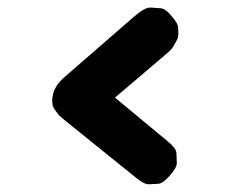

<svg xmlns="http://www.w3.org/2000/svg" viewBox="-20 -560 650 508"><path d="M149.4 -355Q119.1 -328.6 118.2 -295.4Q118.2 -279.8 122.8 -273.2Q127.4 -266.6 132.1 -260Q136.7 -253.4 153.3 -240.2L340.3 -89.4Q361.8 -71.8 374 -72.5Q386.2 -73.2 398.4 -73.7Q410.6 -74.2 428.7 -94.7Q448.2 -116.2 447.8 -129.2Q447.3 -142.1 446.8 -154.8Q446.3 -167.5 423.8 -186L284.2 -301.8L418.5 -416Q434.6 -429.7 439 -437.7Q443.4 -445.8 447.8 -453.6Q452.1 -461.4 451.9 -470.5Q451.7 -479.5 451.2 -488.3Q450.7 -497.1 438 -512.7Q418.9 -537.1 405.5 -538.1Q392.1 -539.1 378.7 -540Q365.2 -541 340.8 -521Q338.4 -519 335.9 -517.1Z"/></svg>

Font: Comic Relief
Style: Bold
Weight: 700
Designer: Jeff Davis
Foundry: Loudifier
Version: Version 1.200; ttfautohint (v1.8.4.7-5d5b)